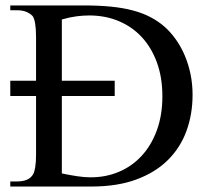

<svg xmlns="http://www.w3.org/2000/svg" viewBox="-20 -682 763 702"><path d="M684.1 -335Q684.1 -265.1 662.1 -204.1Q640.1 -143.1 594.7 -97.7Q549.3 -52.2 479.5 -26.1Q409.7 0 314 0H17.6V-18.6H42.5Q63.5 -18.6 78.4 -24.9Q93.3 -31.2 101.1 -44.9Q106 -53.2 108.9 -71.3Q111.8 -89.4 111.8 -117.7V-331.1H17.6V-386.7H111.8V-545.4Q111.8 -606.4 99.1 -623.5Q88.9 -633.8 75 -639.2Q61 -644.5 42.5 -644.5H17.6V-662.1H286.6Q341.8 -662.1 386 -657.7Q430.2 -653.3 465.8 -643.8Q501.5 -634.3 530 -619.4Q558.6 -604.5 582 -584Q605 -563.5 623.8 -536.6Q642.6 -509.8 656 -478Q669.4 -446.3 676.8 -410.2Q684.1 -374 684.1 -335ZM573.7 -330.1Q573.7 -398.9 553.7 -453.6Q533.7 -508.3 498.3 -546.4Q462.9 -584.5 413.8 -605Q364.7 -625.5 306.2 -625.5Q284.2 -625.5 259.5 -622.3Q234.9 -619.1 206.1 -610.8V-386.7H399.4V-331.1H206.1V-47.9Q236.8 -41.5 262.7 -37.6Q288.6 -33.7 309.6 -33.7Q365.7 -33.2 414.1 -53.5Q462.4 -73.7 497.8 -112.1Q533.2 -150.4 553.5 -205.6Q573.7 -260.7 573.7 -330.1Z"/></svg>

Font: Doulos SIL Viet
Style: Regular
Weight: 400
Designer: Walt Agee, Victor Gaultney, Peter Martin, Debbi Hosken, Becca Hirsbrunner
Foundry: SIL International
Version: Version 5.000